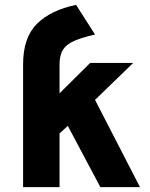

<svg xmlns="http://www.w3.org/2000/svg" viewBox="-20 -770 618 790"><path d="M75 0V-505Q75 -615.5 132 -672Q189 -728.5 293 -750L371 -628Q317.5 -615.5 285.5 -601.8Q253.5 -588 239.2 -565.5Q225 -543 225 -504V-386L351 -511H528L371 -359L556 0H393L259 -252L225 -221V0Z"/></svg>

Font: Overpass Black
Style: Regular
Weight: 900
Designer: Delve Withrington, Dave Bailey, Thomas Jockin
Foundry: Delve Fonts LLC
Version: Version 4.000; ttfautohint (v1.8.3)